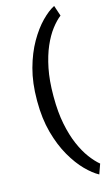

<svg xmlns="http://www.w3.org/2000/svg" viewBox="-151 -850 648 1129"><g transform="rotate(-15 172.5 -285.0)"><path d="M63.5 -288.6Q63.5 -394 86.9 -479.7Q110.4 -565.4 147.5 -630.1Q184.6 -694.8 226.3 -737.3Q268.1 -779.8 304.7 -798.3L326.2 -733.9Q298.3 -712.4 269.5 -674.8Q240.7 -637.2 216.8 -582.3Q192.9 -527.3 178.2 -454.3Q163.6 -381.3 163.6 -290V-280.8Q163.6 -189.5 178.2 -116.5Q192.9 -43.5 216.8 11.7Q240.7 66.9 269.5 105.5Q298.3 144 326.2 167L304.7 227.5Q268.1 208 226.3 165.8Q184.6 123.5 147.5 59.1Q110.4 -5.4 86.9 -90.8Q63.5 -176.3 63.5 -281.7Z"/></g></svg>

Font: Heebo Medium
Style: Regular
Weight: 500
Designer: Oded Ezer
Foundry: Ezer Type House
Version: Version 3.100